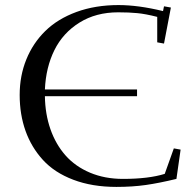

<svg xmlns="http://www.w3.org/2000/svg" viewBox="-20 -732 776 762"><path d="M58.1 -355Q58.1 -431.2 84.5 -496.1Q110.8 -561 159.9 -609.1Q209 -657.2 283.7 -684.6Q358.4 -711.9 450.2 -711.9Q529.3 -711.9 627 -688L630.9 -707L658.2 -702.1L630.9 -559.1L604 -564V-665Q557.6 -676.8 524.9 -679.9Q492.2 -683.1 449.2 -683.1Q360.8 -683.1 295.4 -642.3Q230 -601.6 196 -533.2Q162.1 -464.8 158.2 -377H523.9V-350.1H158.2Q159.2 -279.3 180.2 -219.2Q201.2 -159.2 240 -115.2Q278.8 -71.3 337.4 -46.6Q396 -22 467.8 -22Q569.8 -22 633.8 -42L669.9 -143.1L696.8 -138.2L680.2 -22Q611.8 -5.4 558.6 2.2Q505.4 9.8 441.9 9.8Q345.7 9.8 271 -18.6Q196.3 -46.9 150.4 -97.2Q104.5 -147.5 81.3 -212.6Q58.1 -277.8 58.1 -355Z"/></svg>

Font: Dehuti
Style: Bold
Weight: 700
Version: Version 1.2